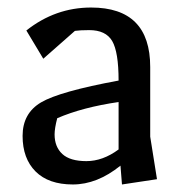

<svg xmlns="http://www.w3.org/2000/svg" viewBox="-20 -475 494 510"><path d="M295 -261Q295 -337 278 -366Q261 -395 217 -395Q193 -395 179 -393L95 -319L50 -394Q127 -455 222 -455Q379 -455 379 -297V-112L397 1L304 15L300 -35Q238 15 173.5 15Q109 15 74.5 -19.5Q40 -54 40 -114Q40 -174 89 -203Q138 -232 295 -261ZM125 -118Q125 -85 145.5 -66Q166 -47 209.5 -47Q253 -47 295 -78V-204Q199 -190 132 -161Q125 -134 125 -118Z"/></svg>

Font: Galdeano
Style: Regular
Weight: 400
Designer: Dario Manuel Muhafara
Foundry: Dario Manuel Muhafara
Version: Version 1.001